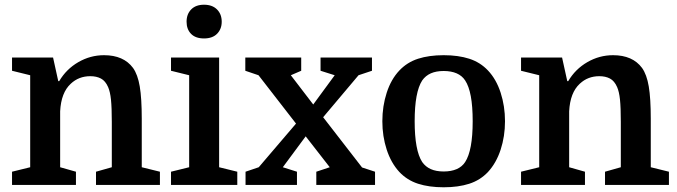

<svg xmlns="http://www.w3.org/2000/svg" viewBox="-20 -784 2872 814"><path d="M108 -75V-465L31 -484V-540H205L227 -440H231Q261 -491 312 -520.5Q363 -550 421 -550Q504 -550 544 -496Q564 -468 572.5 -417.5Q581 -367 581 -281V-75L658 -56V0H387V-56L454 -75V-268Q454 -328 450.5 -361.5Q447 -395 438.4 -414.7Q427 -441 408 -451Q389.1 -461 362.9 -461Q314 -461 280 -429Q239 -391.4 235 -312V-75L302 -56V0H31V-56Z M782 -465 705 -484V-540H909V-75L986 -56V0H705V-56L782 -75ZM771 -692Q771 -724 790.5 -744Q810 -764 845 -764Q880 -764 900 -744Q920 -724 920 -692Q920 -661 900.5 -641Q881 -621 845 -621Q809 -621 790 -640.5Q771 -660 771 -692Z M1213 -465 1308 -341 1399 -465 1339 -484V-540H1557V-484L1500 -465L1350 -287L1515 -74L1570 -56V0H1321V-56L1378 -75L1276 -206L1179 -75L1239 -56V0H1021V-56L1077 -75L1235 -260L1076 -465L1020 -484V-540H1257V-484Z M2121 -270Q2121 -206 2102.5 -149.5Q2084 -93 2049 -55Q2016 -20 1969.5 -5Q1923 10 1861 10Q1799 10 1752.5 -5Q1706 -20 1673 -55Q1638 -93 1619.5 -149.5Q1601 -206 1601 -270Q1601 -334 1619.5 -391Q1638 -448 1673 -485Q1706 -520 1752.5 -535Q1799 -550 1861 -550Q1923 -550 1969.5 -535Q2016 -520 2049 -485Q2084 -448 2102.5 -391Q2121 -334 2121 -270ZM1770 -97Q1784 -77 1806.5 -67Q1829 -57 1861 -57Q1893 -57 1916 -67Q1939 -77 1952 -97Q1984 -146 1984 -270Q1984 -333 1976 -376Q1968 -419 1952 -443Q1939 -463 1916 -473Q1893 -483 1861 -483Q1829 -483 1806.5 -473Q1784 -463 1770 -443Q1738 -394 1738 -270Q1738 -146 1770 -97Z M2266 -75V-465L2189 -484V-540H2363L2385 -440H2389Q2419 -491 2470 -520.5Q2521 -550 2579 -550Q2662 -550 2702 -496Q2722 -468 2730.5 -417.5Q2739 -367 2739 -281V-75L2816 -56V0H2545V-56L2612 -75V-268Q2612 -328 2608.5 -361.5Q2605 -395 2596.4 -414.7Q2585 -441 2566 -451Q2547.1 -461 2520.9 -461Q2472 -461 2438 -429Q2397 -391.4 2393 -312V-75L2460 -56V0H2189V-56Z"/></svg>

Font: Domine
Style: Regular
Weight: 400
Designer: Pablo Impallari, Rodrigo Fuenzalida, Brenda Gallo
Foundry: Pablo Impallari, Rodrigo Fuenzalida, Brenda Gallo
Version: Version 2.000;September 19, 2022;FontCreator 14.0.0.2877 64-